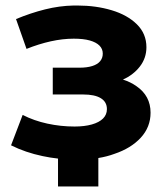

<svg xmlns="http://www.w3.org/2000/svg" viewBox="-20 -568 602 695"><path d="M62 -152Q103 -131 151.5 -120.5Q200 -110 250 -110Q286 -110 312.5 -117.5Q339 -125 353 -139Q367 -153 367 -173Q367 -199 345 -212.5Q323 -226 281 -226H171V-323H268Q295 -323 314 -329Q333 -335 342.5 -346.5Q352 -358 352 -374Q352 -391 340 -403Q328 -415 305 -421.5Q282 -428 247 -428Q207 -428 164 -418.5Q121 -409 76 -391L38 -499Q91 -521 143 -534Q195 -547 246 -548Q254 -548 261 -548Q327 -548 384 -531Q441 -514 475.5 -480Q510 -446 510 -397Q510 -358 486.5 -327.5Q463 -297 425 -280Q453 -271 474 -256Q525 -221 525 -160Q525 -108 489.5 -69.5Q454 -31 394 -11Q367 -1 336 4V107H190V6Q162 3 134 -3Q72 -16 20 -42Z"/></svg>

Font: Montserrat Z
Style: Bold
Weight: 700
Designer: Julieta Ulanovsky
Foundry: Julieta Ulanovsky
Version: Version 8.000